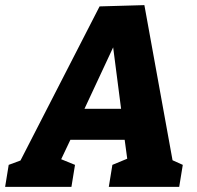

<svg xmlns="http://www.w3.org/2000/svg" viewBox="-57 -730 770 750"><path d="M236 -86 222 0H-37L-23 -86L23 -103L332 -705L507 -710L617 -104L657 -86L643 0H368L382 -86L440 -110L430 -184H218L182 -108ZM273 -305H416L385 -545Z"/></svg>

Font: Bitter ExtraBold
Style: Italic
Weight: 800
Italic angle: -9°
Designer: Sol Matas, and Bitter project Authors
Foundry: Sol Matas
Version: Version 2.001